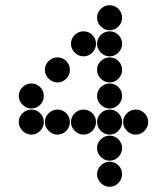

<svg xmlns="http://www.w3.org/2000/svg" viewBox="-20 -718 640 736"><path d="M352 -650Q352 -631 366.5 -616.5Q381 -602 400 -602Q420 -602 434 -616.5Q448 -631 448 -650Q448 -670 434 -684Q420 -698 400 -698Q381 -698 366.5 -684Q352 -670 352 -650ZM252 -550Q252 -531 266.5 -516.5Q281 -502 300 -502Q320 -502 334 -516.5Q348 -531 348 -550Q348 -570 334 -584Q320 -598 300 -598Q281 -598 266.5 -584Q252 -570 252 -550ZM352 -550Q352 -531 366.5 -516.5Q381 -502 400 -502Q420 -502 434 -516.5Q448 -531 448 -550Q448 -570 434 -584Q420 -598 400 -598Q381 -598 366.5 -584Q352 -570 352 -550ZM152 -450Q152 -431 166.5 -416.5Q181 -402 200 -402Q220 -402 234 -416.5Q248 -431 248 -450Q248 -470 234 -484Q220 -498 200 -498Q181 -498 166.5 -484Q152 -470 152 -450ZM352 -450Q352 -431 366.5 -416.5Q381 -402 400 -402Q420 -402 434 -416.5Q448 -431 448 -450Q448 -470 434 -484Q420 -498 400 -498Q381 -498 366.5 -484Q352 -470 352 -450ZM52 -350Q52 -331 66.5 -316.5Q81 -302 100 -302Q120 -302 134 -316.5Q148 -331 148 -350Q148 -370 134 -384Q120 -398 100 -398Q81 -398 66.5 -384Q52 -370 52 -350ZM352 -350Q352 -331 366.5 -316.5Q381 -302 400 -302Q420 -302 434 -316.5Q448 -331 448 -350Q448 -370 434 -384Q420 -398 400 -398Q381 -398 366.5 -384Q352 -370 352 -350ZM52 -250Q52 -231 66.5 -216.5Q81 -202 100 -202Q120 -202 134 -216.5Q148 -231 148 -250Q148 -270 134 -284Q120 -298 100 -298Q81 -298 66.5 -284Q52 -270 52 -250ZM152 -250Q152 -231 166.5 -216.5Q181 -202 200 -202Q220 -202 234 -216.5Q248 -231 248 -250Q248 -270 234 -284Q220 -298 200 -298Q181 -298 166.5 -284Q152 -270 152 -250ZM252 -250Q252 -231 266.5 -216.5Q281 -202 300 -202Q320 -202 334 -216.5Q348 -231 348 -250Q348 -270 334 -284Q320 -298 300 -298Q281 -298 266.5 -284Q252 -270 252 -250ZM352 -250Q352 -231 366.5 -216.5Q381 -202 400 -202Q420 -202 434 -216.5Q448 -231 448 -250Q448 -270 434 -284Q420 -298 400 -298Q381 -298 366.5 -284Q352 -270 352 -250ZM452 -250Q452 -231 466.5 -216.5Q481 -202 500 -202Q520 -202 534 -216.5Q548 -231 548 -250Q548 -270 534 -284Q520 -298 500 -298Q481 -298 466.5 -284Q452 -270 452 -250ZM352 -150Q352 -131 366.5 -116.5Q381 -102 400 -102Q420 -102 434 -116.5Q448 -131 448 -150Q448 -170 434 -184Q420 -198 400 -198Q381 -198 366.5 -184Q352 -170 352 -150ZM352 -50Q352 -31 366.5 -16.5Q381 -2 400 -2Q420 -2 434 -16.5Q448 -31 448 -50Q448 -70 434 -84Q420 -98 400 -98Q381 -98 366.5 -84Q352 -70 352 -50Z"/></svg>

Font: Matrix Sans Print
Style: Regular
Weight: 400
Designer: Brad Neil
Version: Version 1.100